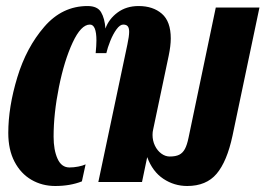

<svg xmlns="http://www.w3.org/2000/svg" viewBox="-20 -600 875 633"><path d="M7.3 -161.6Q7.3 -247.1 37.1 -345.2Q66.9 -443.4 126 -511.7Q185.1 -580.1 268.6 -580.1Q301.3 -580.1 313.2 -559.8Q325.2 -539.6 327.6 -505.9Q338.9 -537.6 367.7 -558.8Q396.5 -580.1 437 -580.1Q484.4 -580.1 513.7 -554.7Q543 -529.3 543 -473.1Q543 -449.2 536.1 -416L484.9 -172.9Q482.9 -165 482.9 -155.3Q482.9 -136.2 490.7 -119.9Q498.5 -103.5 511.7 -93.8Q524.9 -84 539.6 -84Q559.1 -84 570.8 -89.8Q582.5 -95.7 589.6 -108.9Q596.7 -122.1 601.6 -146L691.4 -575.2H835.4L746.6 -152.8Q728.5 -67.9 694.3 -27.3Q660.2 13.2 597.2 13.2Q554.2 13.2 518.6 -10.5Q482.9 -34.2 465.3 -82L448.2 0H304.2L399.9 -453.1Q405.8 -480.5 405.8 -495.1Q405.8 -507.8 401.1 -513.4Q396.5 -519 386.2 -519Q375.5 -519 364 -503.2Q352.5 -487.3 343.5 -464.8Q334.5 -442.4 330.6 -424.8H295.4Q297.9 -450.7 297.9 -466.3Q297.9 -519 276.4 -519Q247.1 -519 219.5 -459.7Q191.9 -400.4 174.3 -313Q156.7 -225.6 156.7 -149.4Q156.7 -105.5 169.7 -76.7Q182.6 -47.9 209 -47.9Q223.1 -47.9 238 -50.8Q252.9 -53.7 262.2 -58.1L250 -2Q211.4 13.2 162.1 13.2Q118.7 13.2 83.5 -7.3Q48.3 -27.8 27.8 -67.1Q7.3 -106.4 7.3 -161.6Z"/></svg>

Font: Pattaya
Style: Regular
Weight: 400
Designer: Pablo Impallari / Thai characters Designed by Thanarat Vachiruckul and Suppakit Chalermlarp
Foundry: Pablo Impallari
Version: Version 2.001